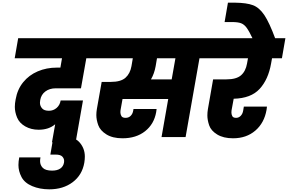

<svg xmlns="http://www.w3.org/2000/svg" viewBox="-20 -1026 2156 1437"><path d="M397 -365Q351 -365 319.5 -341.5Q288 -318 281 -277Q279 -267 279 -257Q279 -234 294.5 -215.5Q310 -197 346 -197Q379 -197 403.5 -218Q428 -239 434 -274H601L546 39H369L393 -96Q345 -55 269 -55Q213 -55 169 -80Q125 -105 108 -146Q91 -187 91 -226Q91 -252 97 -282Q110 -357 153.5 -410.5Q197 -464 262.5 -492Q328 -520 406 -520H432L444 -590H90L116 -740H756L729 -590H626L586 -365Z M611 192Q595 284 524 337.5Q453 391 349 391Q278 391 221 367Q164 343 141 299Q118 255 118 209Q118 183 124 152H283Q280 167 280 180Q280 210 300.5 230.5Q321 251 370 251Q408 251 431 235.5Q454 220 459 191Q460 185 460 179Q460 160 446 145.5Q432 131 396 131H357L381 -9H420Q531 -9 573 37Q615 83 615 146Q615 167 611 192Z M1561 -590H1473L1369 0H1189L1239 -285H897L882 -201Q881 -193 881 -186Q881 -171 888.5 -157.5Q896 -144 920 -144Q943 -144 958 -159Q973 -174 977 -198L979 -210H1152Q1151 -200 1149 -187Q1133 -97 1066 -44Q999 9 897 9Q823 9 776.5 -20Q730 -49 715.5 -89Q701 -129 701 -165Q701 -186 705 -210L741 -413H810Q884 -413 919 -444Q954 -475 964 -531L974 -590H702L728 -740H1587ZM1293 -590H1155L1145 -531Q1135 -475 1110 -432H1265Z M2009 -551Q1988 -431 1923 -360.5Q1858 -290 1729 -287L1713 -200Q1712 -192 1712 -184Q1712 -170 1718.5 -157Q1725 -144 1747 -144Q1767 -144 1781.5 -159Q1796 -174 1800 -198L1805 -228H1978Q1977 -217 1975 -204Q1958 -106 1891 -48.5Q1824 9 1724 9Q1652 9 1605.5 -19.5Q1559 -48 1545.5 -88Q1532 -128 1532 -162Q1532 -185 1536 -209L1575 -432H1675Q1749 -432 1784 -462.5Q1819 -493 1829 -551L1836 -590H1533L1559 -740H2116L2090 -590H2016Z M1872 -735Q1845 -792 1826.5 -817.5Q1808 -843 1784.5 -852Q1761 -861 1716 -861H1661L1686 -1006H1739Q1826 -1005 1873.5 -987Q1921 -969 1958.5 -913Q1996 -857 2041 -735Z"/></svg>

Font: Fz Poppins ExtBd
Style: Italic
Weight: 800
Italic angle: -10°
Designer: Ninad Kale (Devanagari), Jonny Pinhorn (Latin)
Foundry: Indian Type Foundry
Version: Vit hóa bi Vntype.Com & FontZin.Com